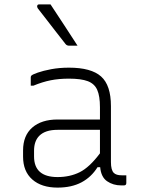

<svg xmlns="http://www.w3.org/2000/svg" viewBox="-20 -844 640 874"><path d="M485 -361V-106Q485 -70 498 -57Q509 -46 534 -46H555V-11Q555 0 544 0H532Q495 0 467.5 -19Q440 -38 436 -83H424Q396 -38 351 -14Q306 10 242 10Q169 10 127 -27Q85 -64 85 -131V-159Q85 -227 127 -263.5Q169 -300 242 -300H435V-356Q435 -407 422.5 -435Q410 -463 379.5 -474.5Q349 -486 294 -486Q248 -486 210.5 -478.5Q173 -471 132 -454H120V-492Q120 -497 123 -500Q128 -505 152 -513.5Q176 -522 213 -529Q250 -536 294 -536Q395 -536 440 -496Q485 -456 485 -361ZM135 -132Q135 -38 242 -38Q298 -38 342.5 -60Q387 -82 435 -146V-253H242Q186 -253 159 -226Q135 -202 135 -158ZM210 -824Q241 -777 272.5 -729Q304 -681 333 -636H295Q284 -636 278 -644Q251 -679 231.5 -703.5Q212 -728 194 -752Q176 -776 152 -806Q148 -812 149.5 -818Q151 -824 158 -824Z"/></svg>

Font: Recursive Sn Lnr St Lt
Style: Regular
Weight: 300
Version: Version 1.079;hotconv 1.0.112;makeotfexe 2.5.65598; ttfautoh